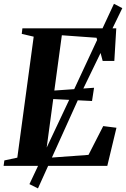

<svg xmlns="http://www.w3.org/2000/svg" viewBox="-34 -896 681 1037"><path d="M-14.5 0 -10.5 -29.5 59.5 -44.5 148 -698 83.5 -713 87 -743H594L583.5 -567H520.5L487.5 -692L300 -705.5L259.5 -407L474 -422L463 -350.5L253.5 -361L210.5 -42.5L444 -59.5L523.5 -215L595 -206L545.5 0ZM125 98.5 361 -402 581.5 -875.5 626.5 -852 398 -380.5 171 121.5Z"/></svg>

Font: Merriweather 96pt
Style: Bold Italic
Weight: 700
Italic angle: -7.8°
Version: Version 2.101